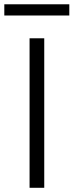

<svg xmlns="http://www.w3.org/2000/svg" viewBox="-41 -893 349 913"><path d="M169.4 0H99.6V-710.9H169.4ZM288.6 -819.3H-20.5V-872.6H288.6Z"/></svg>

Font: Heebo Light
Style: Regular
Weight: 300
Designer: Oded Ezer
Foundry: Ezer Type House
Version: Version 3.100